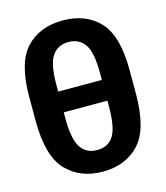

<svg xmlns="http://www.w3.org/2000/svg" viewBox="-114 -845 818 947"><g transform="rotate(-15 294.5 -371.0)"><path d="M294.7 14.6Q178.5 14.6 108.3 -59.6Q38.1 -133.8 38.1 -314.5V-435.5Q38.1 -611.3 107.8 -684.3Q177.5 -757.3 294.7 -757.3Q411.6 -757.3 481.1 -684.3Q550.5 -611.3 550.5 -435.5V-314.5Q550.5 -133.8 481 -59.6Q411.4 14.6 294.7 14.6ZM295.2 -95.5Q351.3 -95.5 378.5 -138.3Q405.8 -181.2 405.8 -286.9V-460.2Q405.8 -565.4 377.1 -606.3Q348.4 -647.2 294.2 -647.2Q240.7 -647.2 211.8 -606.3Q182.9 -565.4 182.9 -460.2V-286.9Q182.9 -181.2 211.2 -138.3Q239.5 -95.5 295.2 -95.5ZM110.4 -317.9V-423.8H478.3V-317.9Z"/></g></svg>

Font: RobotoFlex
Style: Regular
Weight: 400
Designer: Berlow after Robertson
Foundry: Google
Version: Version 2.136